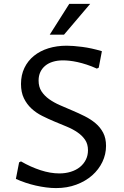

<svg xmlns="http://www.w3.org/2000/svg" viewBox="-20 -961 641 991"><path d="M286.1 -65.9Q318.4 -65.9 345.7 -74.5Q373 -83 392.6 -98.9Q412.1 -114.7 423.1 -136.7Q434.1 -158.7 434.1 -185.5Q434.1 -217.3 419.2 -239.3Q404.3 -261.2 380.1 -277.8Q356 -294.4 324.7 -307.4Q293.5 -320.3 261.2 -333.7Q229 -347.2 197.8 -362.8Q166.5 -378.4 142.3 -400.9Q118.2 -423.3 103.3 -453.9Q88.4 -484.4 88.4 -527.8Q88.4 -573.7 106 -610.4Q123.5 -647 155 -672.6Q186.5 -698.2 229.7 -711.7Q272.9 -725.1 324.7 -725.1Q356.4 -725.1 404.3 -719Q452.1 -712.9 505.9 -696.8L489.7 -611.8L480 -606.9Q453.1 -619.1 427.7 -627.4Q402.3 -635.7 379.9 -640.6Q357.4 -645.5 338.4 -647.5Q319.3 -649.4 305.2 -649.4Q276.4 -649.4 253.2 -642.3Q230 -635.3 213.6 -621.8Q197.3 -608.4 188.2 -589.1Q179.2 -569.8 179.2 -545.4Q179.2 -512.7 194.1 -489.7Q209 -466.8 233.6 -449.2Q258.3 -431.6 289.6 -418Q320.8 -404.3 353.3 -390.6Q385.7 -377 417 -361.3Q448.2 -345.7 472.9 -325Q497.6 -304.2 512.5 -275.9Q527.3 -247.6 527.3 -208Q527.3 -164.6 508.5 -125.2Q489.7 -85.9 455.8 -55.9Q421.9 -25.9 374.3 -8.1Q326.7 9.8 269 9.8Q244.6 9.8 218 6.3Q191.4 2.9 164.6 -3.2Q137.7 -9.3 111.6 -18.1Q85.4 -26.9 62 -37.6L78.6 -123L88.4 -127.9Q138.2 -99.1 189.2 -82.5Q240.2 -65.9 286.1 -65.9ZM236.8 -782.2 337.4 -940.9H445.3L310.5 -782.2Z"/></svg>

Font: Proza Libre
Style: Regular
Weight: 400
Designer: Jasper de Waard
Foundry: Jasper de Waard
Version: Version 1.001; ttfautohint (v1.4.1.8-43bc)